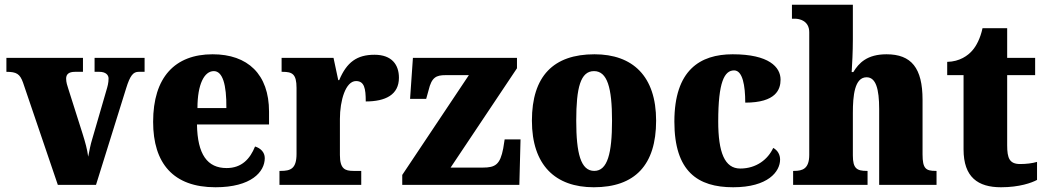

<svg xmlns="http://www.w3.org/2000/svg" viewBox="-20 -780 4412 810"><path d="M77 -432 224 0H385L512 -407C529 -462 542 -477 565 -477H590V-536H379V-477H399C427 -477 438 -463 438 -449C438 -430 434 -416 428 -396L369 -193C362 -171 357 -144 352 -119C348 -150 340 -179 328 -217L268 -406C264 -418 259 -433 259 -448C259 -466 269 -477 297 -477H330V-536H7V-477C50 -477 64 -468 77 -432Z M889 10C1040 10 1097 -55 1097 -113C1097 -138 1079 -155 1056 -162C1035 -110 1000 -71 936 -71C855 -71 813 -128 811 -255H1115V-309C1115 -467 1025 -551 877 -551C718 -551 626 -454 626 -266C626 -91 711 10 889 10ZM935 -324H813C813 -425 842 -480 882 -480C919 -480 936 -424 935 -324Z M1159 0H1504V-59H1471C1436 -59 1414 -67 1414 -126V-278C1414 -356 1438 -438 1482 -438C1517 -438 1523 -407 1523 -352C1606 -352 1663 -380 1663 -452C1663 -507 1633 -549 1560 -549C1486 -549 1443 -518 1411 -442H1407L1387 -536H1168V-477H1172C1213 -477 1231 -468 1231 -409V-131C1231 -68 1206 -59 1164 -59H1159Z M1677 0H2171L2176 -192H2109L2103 -154C2090 -86 2070 -73 2017 -73H1881L2161 -492V-536H1722L1710 -363H1778L1788 -399C1801 -454 1820 -463 1860 -463H1958L1677 -42Z M2485 10C2658 10 2748 -83 2748 -271C2748 -459 2649 -551 2488 -551C2315 -551 2224 -459 2224 -271C2224 -83 2323 10 2485 10ZM2487 -59C2430 -59 2411 -133 2411 -271C2411 -410 2429 -480 2486 -480C2542 -480 2562 -410 2562 -271C2562 -133 2543 -59 2487 -59Z M3073 10C3220 10 3271 -56 3271 -107C3271 -127 3261 -146 3242 -156C3220 -108 3171 -69 3103 -69C3037 -69 3010 -137 3010 -268C3010 -434 3036 -483 3077 -483C3113 -483 3124 -419 3124 -347C3254 -347 3273 -403 3273 -444C3273 -497 3224 -551 3071 -551C2933 -551 2825 -484 2825 -267C2825 -56 2924 10 3073 10Z M3326 0H3640V-59H3637C3595 -59 3578 -69 3578 -124V-303C3578 -376 3585 -454 3636 -454C3675 -454 3689 -405 3689 -320V0H3931V-59H3928C3886 -59 3872 -68 3872 -129V-359C3872 -493 3825 -551 3720 -551C3638 -551 3603 -514 3580 -476H3573C3575 -508 3578 -561 3578 -614V-760H3321V-701H3335C3350 -701 3394 -694 3394 -644V-127C3394 -68 3366 -59 3330 -59H3326Z M4203 10C4281 10 4333 -9 4355 -21V-97C4335 -91 4309 -88 4284 -88C4239 -88 4229 -112 4229 -167V-463H4347V-536H4229V-661H4125C4116 -619 4099 -586 4082 -567C4064 -546 4029 -520 3976 -519V-463H4045V-150C4045 -32 4106 10 4203 10Z"/></svg>

Font: Noto Serif Sinhala SemiCondensed Black
Style: Regular
Weight: 900
Width: 4
Designer: Jelle Bosma - Monotype Design Team
Foundry: Monotype Imaging Inc.
Version: Version 2.007